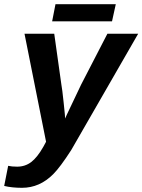

<svg xmlns="http://www.w3.org/2000/svg" viewBox="-62 -689 680 917"><path d="M43 208Q-5 208 -42 199L-23 103Q-6 107 20 107Q58 107 87 85Q116 63 145 12L158 -12L55 -528H197L231 -286Q235 -266 242 -199Q250 -125 249 -123L257 -141L325 -284L451 -528H598L278 28Q225 110 193 142Q128 208 43 208ZM491 -669 473 -587H187L203 -669Z"/></svg>

Font: Libra Sans
Style: Bold Italic
Weight: 700
Italic angle: -12°
Foundry: Context Ltd
Version: Version 1.002